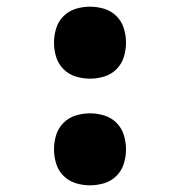

<svg xmlns="http://www.w3.org/2000/svg" viewBox="-20 -548 540 576"><path d="M250 8Q228 8 207 1.5Q186 -5 170.5 -20.5Q155 -36 148.5 -57Q142 -78 142 -100Q142 -122 148.5 -143Q155 -164 170.5 -179.5Q186 -195 207 -201.5Q228 -208 250 -208Q272 -208 293 -201.5Q314 -195 329.5 -179.5Q345 -164 351.5 -143Q358 -122 358 -100Q358 -78 351.5 -57Q345 -36 329.5 -20.5Q314 -5 293 1.5Q272 8 250 8ZM250 -312Q228 -312 207 -318.5Q186 -325 170.5 -340.5Q155 -356 148.5 -377Q142 -398 142 -420Q142 -442 148.5 -463Q155 -484 170.5 -499.5Q186 -515 207 -521.5Q228 -528 250 -528Q272 -528 293 -521.5Q314 -515 329.5 -499.5Q345 -484 351.5 -463Q358 -442 358 -420Q358 -398 351.5 -377Q345 -356 329.5 -340.5Q314 -325 293 -318.5Q272 -312 250 -312Z"/></svg>

Font: Iosevka Aile Heavy
Style: Regular
Weight: 900
Designer: Belleve Invis
Foundry: Belleve Invis
Version: Version 31.1.0; ttfautohint (v1.8.4)